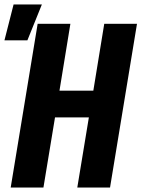

<svg xmlns="http://www.w3.org/2000/svg" viewBox="-27 -842 647 862"><path d="M21 0 142 -735H289L240 -435H392L441 -735H588L467 0H320L372 -315H220L168 0ZM-7 -661 34 -822H161L96 -661Z"/></svg>

Font: Iosevka Heavy Extended
Style: Italic
Weight: 900
Width: 7
Italic angle: -9°
Monospace: yes
Designer: Belleve Invis
Foundry: Belleve Invis
Version: Version 32.5.0; ttfautohint (v1.8.4)